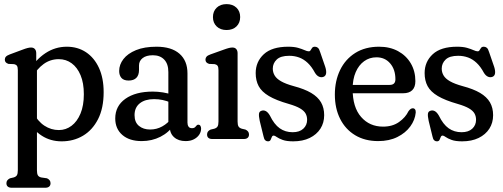

<svg xmlns="http://www.w3.org/2000/svg" viewBox="-20 -669 2422 924"><path d="M154.4 -412.9V-357.8L157.8 -347V150.1Q157.8 166.8 162.1 174.4Q166.3 182 177.8 184.9L206.2 189.1Q214.4 192.8 218.8 198.6Q223.2 204.4 223.2 212.9Q223.2 223 216.8 228.7Q210.3 234.5 198.2 234.5H35.9Q23.8 234.5 17.4 228.8Q10.9 223.2 10.9 212.9Q10.9 204.4 15.3 198.8Q19.7 193.3 27.9 189.1L45.8 184.9Q57 181.6 61.4 174.2Q65.8 166.8 65.8 150.1V-331.3Q65.8 -346 61.7 -352Q57.7 -358.1 48 -360.3L20.7 -361.5Q11.1 -364.7 7.2 -369.7Q3.2 -374.7 3.2 -382.1Q3.2 -390.3 8.4 -396.2Q13.6 -402.1 27 -407.1L86.1 -429.1Q102.8 -435.5 112.5 -437.9Q122.1 -440.3 129.3 -440.3Q141.4 -440.3 147.9 -432.9Q154.4 -425.4 154.4 -412.9ZM134.5 -295.2 118.8 -326.5Q151.6 -381.9 198.6 -413.1Q245.6 -444.2 301.5 -444.2Q353.9 -444.2 393.9 -417.7Q433.8 -391.1 456.3 -342.2Q478.8 -293.2 478.8 -225.4Q478.8 -148.6 452 -95.8Q425.1 -43 379.5 -15.9Q333.8 11.2 276.7 11.2Q223.1 11.2 181.1 -15.9Q139 -43 114.2 -89.2L138.5 -129.3Q161.4 -85.3 193.6 -64.2Q225.7 -43.1 263.3 -43.1Q297 -43.1 324.1 -63.5Q351.3 -83.8 367.4 -122.4Q383.5 -161 383.5 -215.5Q383.5 -269.6 367.7 -307.1Q352 -344.6 324.9 -364.4Q297.9 -384.3 263 -384.3Q222.3 -384.3 190 -360.9Q157.7 -337.6 134.5 -295.2Z M797.2 -57.8V-70.6L790.2 -74V-322.3Q790.2 -361.5 770.2 -382.3Q750.2 -403.1 715.8 -403.1Q683.8 -403.1 666.4 -389.4Q649 -375.8 649 -354V-332.3Q649 -307.4 636.2 -294.4Q623.4 -281.4 599 -281.4Q575.2 -281.4 564.3 -294.1Q553.5 -306.8 553.5 -327.4Q553.5 -358.1 574 -384.7Q594.5 -411.3 634.6 -427.8Q674.7 -444.2 733.3 -444.2Q805.2 -444.2 843.7 -410.5Q882.2 -376.8 882.2 -316V-79.1Q882.2 -67.2 887.3 -59.7Q892.3 -52.1 904.3 -52.1Q911.2 -52.1 915.7 -54.7Q920.1 -57.2 923.4 -62.2Q925.6 -64.9 928.1 -66.9Q930.6 -68.9 934.3 -68.9Q940.7 -68.9 944.3 -63.6Q947.8 -58.2 947.8 -49.9Q947.8 -34.8 938.9 -21.1Q929.9 -7.4 913.2 1.3Q896.5 10 873.3 10Q838.8 10 818 -8.5Q797.2 -26.9 797.2 -57.8ZM534.6 -99Q534.6 -158.8 583.4 -193.5Q632.2 -228.2 715.4 -228.2Q739.4 -228.2 764.5 -224.2Q789.5 -220.2 807.7 -213.1L799.4 -176.4Q781.5 -183.7 762.4 -187.8Q743.3 -191.9 721.1 -191.9Q678 -191.9 652.8 -171.8Q627.5 -151.6 627.5 -115.2Q627.5 -80.6 648.6 -63.2Q669.7 -45.7 702.4 -45.7Q733.7 -45.7 760.7 -60.6Q787.7 -75.4 806.5 -101.1L817.2 -68.6Q793.3 -31.8 752.2 -10.9Q711.2 10 661.8 10Q602.8 10 568.7 -19.6Q534.6 -49.2 534.6 -99Z M1123.4 -412.9V-84.4Q1123.4 -67.9 1127.8 -60.5Q1132.2 -53.1 1143.4 -49.6L1161.3 -45.4Q1169.5 -41.6 1173.9 -35.9Q1178.3 -30.1 1178.3 -21.6Q1178.3 -11.3 1171.9 -5.7Q1165.4 0 1153.3 0H1001.5Q989.2 0 982.8 -5.7Q976.5 -11.3 976.5 -21.6Q976.5 -30.1 980.8 -35.9Q985.1 -41.6 993.5 -45.4L1011.4 -49.6Q1022.6 -53.1 1027 -60.5Q1031.4 -67.9 1031.4 -84.4V-331.3Q1031.4 -346 1027.3 -352Q1023.3 -358.1 1013.6 -360.3L986.3 -361.5Q976.7 -364.7 972.7 -369.7Q968.8 -374.7 968.8 -382.1Q968.8 -390.3 974 -396.3Q979.2 -402.3 992.6 -407.1L1056.9 -430.1Q1073.4 -436.1 1082.4 -438.2Q1091.3 -440.3 1098.7 -440.3Q1110.6 -440.3 1117 -432.9Q1123.4 -425.4 1123.4 -412.9ZM1070.3 -524.5Q1040.7 -524.5 1022.8 -541.7Q1004.8 -559 1004.8 -586.7Q1004.8 -614.7 1022.8 -632Q1040.7 -649.2 1070.3 -649.2Q1099.9 -649.2 1117.9 -632.1Q1135.8 -615 1135.8 -587Q1135.8 -559 1117.9 -541.7Q1099.9 -524.5 1070.3 -524.5Z M1388.4 -32.7Q1421.4 -32.7 1439.7 -49.6Q1458 -66.5 1458 -92.5Q1458 -109.7 1450.5 -122.9Q1443.1 -136.1 1424 -147.4Q1404.8 -158.7 1369.8 -168.8Q1308.7 -186.2 1274 -206.9Q1239.2 -227.6 1224.8 -254.5Q1210.5 -281.4 1210.5 -317.2Q1210.5 -371.9 1249.6 -408.1Q1288.7 -444.2 1366.9 -444.2Q1395.7 -444.2 1414.7 -438.7Q1433.6 -433.1 1445.9 -427.6Q1458.1 -422 1466.1 -422Q1472 -422 1474.9 -427.6Q1477.8 -433.1 1482.1 -438.7Q1486.3 -444.2 1495.4 -444.2Q1503.6 -444.2 1510 -438.9Q1516.3 -433.6 1521 -417.6L1545.4 -346.7Q1551.2 -328 1549.4 -315.9Q1547.5 -303.7 1537.5 -299.5Q1526.5 -295.1 1515.4 -299.9Q1504.3 -304.8 1495.9 -318.5Q1479.8 -348.6 1460.7 -366.4Q1441.6 -384.3 1419.5 -392.4Q1397.4 -400.5 1371.9 -400.5Q1330.2 -400.5 1311.5 -382.3Q1292.8 -364.2 1292.8 -338.8Q1292.8 -320.9 1301.8 -305.7Q1310.7 -290.4 1332.7 -277.8Q1354.6 -265.2 1393.5 -254.5Q1445 -240.9 1477.3 -221.9Q1509.6 -202.8 1524.9 -176.5Q1540.1 -150.2 1540.1 -114.6Q1540.1 -78 1522 -49.7Q1503.8 -21.4 1470.4 -5.1Q1437 11.2 1391.3 11.2Q1359.1 11.2 1340.3 4.3Q1321.4 -2.7 1311.9 -9.6Q1302.4 -16.5 1297.4 -16.5Q1290.7 -16.5 1288.1 -9.6Q1285.5 -2.7 1282.2 4.3Q1278.8 11.2 1269.5 11.2Q1261.7 11.2 1256.3 6Q1251 0.9 1248.5 -11.5L1229.9 -87.4Q1225 -110.4 1226.4 -121.7Q1227.8 -133 1239.2 -136.2Q1249.6 -139.5 1259.8 -134Q1269.9 -128.5 1279.1 -112.5Q1299.4 -70.5 1326.1 -51.6Q1352.8 -32.7 1388.4 -32.7Z M1979 -278.4Q1979 -249.8 1964 -235Q1949 -220.2 1920.2 -220.2H1653.6V-260.4H1855.4Q1882.9 -260.4 1882.9 -287.3Q1882.9 -334.6 1857.7 -363.9Q1832.6 -393.2 1791.7 -393.2Q1758.3 -393.2 1732.4 -374.5Q1706.5 -355.8 1691.8 -321.7Q1677 -287.5 1677 -240.5Q1677 -152.7 1717.8 -106.2Q1758.5 -59.6 1823.5 -59.6Q1869.2 -59.6 1900.5 -81.9Q1931.8 -104.2 1945.8 -133.7Q1951.5 -141.6 1956.5 -144.8Q1961.5 -147.9 1966.8 -147.9Q1973.5 -147.9 1977.4 -142.6Q1981.3 -137.2 1980.7 -127.2Q1977.4 -91.9 1954.6 -60.6Q1931.8 -29.3 1892.5 -9.7Q1853.2 10 1800.1 10Q1736.2 10 1689.3 -18.2Q1642.4 -46.4 1616.9 -97Q1591.5 -147.5 1591.5 -213.8Q1591.5 -279.7 1616.7 -331.9Q1641.9 -384.1 1689.8 -414.2Q1737.6 -444.2 1804.4 -444.2Q1856.3 -444.2 1895.6 -422.9Q1934.8 -401.6 1956.9 -364.1Q1979 -326.5 1979 -278.4Z M2201.4 -32.7Q2234.4 -32.7 2252.7 -49.6Q2271 -66.5 2271 -92.5Q2271 -109.7 2263.5 -122.9Q2256.1 -136.1 2237 -147.4Q2217.8 -158.7 2182.8 -168.8Q2121.7 -186.2 2087 -206.9Q2052.2 -227.6 2037.8 -254.5Q2023.5 -281.4 2023.5 -317.2Q2023.5 -371.9 2062.6 -408.1Q2101.7 -444.2 2179.9 -444.2Q2208.7 -444.2 2227.7 -438.7Q2246.6 -433.1 2258.9 -427.6Q2271.1 -422 2279.1 -422Q2285 -422 2287.9 -427.6Q2290.8 -433.1 2295.1 -438.7Q2299.3 -444.2 2308.4 -444.2Q2316.6 -444.2 2323 -438.9Q2329.3 -433.6 2334 -417.6L2358.4 -346.7Q2364.2 -328 2362.4 -315.9Q2360.5 -303.7 2350.5 -299.5Q2339.5 -295.1 2328.4 -299.9Q2317.3 -304.8 2308.9 -318.5Q2292.8 -348.6 2273.7 -366.4Q2254.6 -384.3 2232.5 -392.4Q2210.4 -400.5 2184.9 -400.5Q2143.2 -400.5 2124.5 -382.3Q2105.8 -364.2 2105.8 -338.8Q2105.8 -320.9 2114.8 -305.7Q2123.7 -290.4 2145.7 -277.8Q2167.6 -265.2 2206.5 -254.5Q2258 -240.9 2290.3 -221.9Q2322.6 -202.8 2337.9 -176.5Q2353.1 -150.2 2353.1 -114.6Q2353.1 -78 2335 -49.7Q2316.8 -21.4 2283.4 -5.1Q2250 11.2 2204.3 11.2Q2172.1 11.2 2153.3 4.3Q2134.4 -2.7 2124.9 -9.6Q2115.4 -16.5 2110.4 -16.5Q2103.7 -16.5 2101.1 -9.6Q2098.5 -2.7 2095.2 4.3Q2091.8 11.2 2082.5 11.2Q2074.7 11.2 2069.3 6Q2064 0.9 2061.5 -11.5L2042.9 -87.4Q2038 -110.4 2039.4 -121.7Q2040.8 -133 2052.2 -136.2Q2062.6 -139.5 2072.8 -134Q2082.9 -128.5 2092.1 -112.5Q2112.4 -70.5 2139.1 -51.6Q2165.8 -32.7 2201.4 -32.7Z"/></svg>

Font: Fraunces 144pt S100 Black
Style: Regular
Weight: 900
Version: Version 1.000